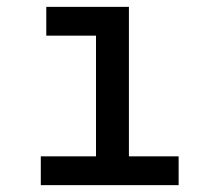

<svg xmlns="http://www.w3.org/2000/svg" viewBox="-20 -540 640 560"><path d="M99 0V-84H260V-436H115V-520H356V-84H501V0Z"/></svg>

Font: Iosevka Custom Medium Extended
Style: Regular
Weight: 500
Width: 7
Monospace: yes
Designer: Belleve Invis
Foundry: Belleve Invis
Version: Version 11.2.4; ttfautohint (v1.8.4)